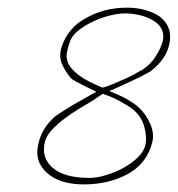

<svg xmlns="http://www.w3.org/2000/svg" viewBox="-20 -485 468 505"><path d="M250 -238.3 225.1 -221.2Q207 -210.4 186.5 -198Q166 -185.5 147.5 -171.4Q128.9 -157.2 115.5 -142.3Q102.1 -127.4 98.1 -112.3Q87.9 -70.3 118.4 -43.7Q148.9 -17.1 215.3 -17.1Q234.4 -17.1 258.3 -24.2Q282.2 -31.2 304.2 -43.2Q326.2 -55.2 342.3 -70.8Q358.4 -86.4 362.3 -103.5Q367.2 -124.5 359.1 -152.8Q351.1 -181.2 327.1 -199.2Q319.3 -205.6 296.9 -218Q274.4 -230.5 250 -238.3ZM81.1 -107.4Q89.8 -146.5 121.1 -175.3Q125 -179.2 136.5 -186.8Q147.9 -194.3 163.6 -203.9Q179.2 -213.4 197.3 -223.4Q215.3 -233.4 233.4 -243.7Q203.1 -258.3 185.1 -267.8Q167 -277.3 165 -281.2Q150.9 -298.3 142.6 -317.9Q134.3 -337.4 142.1 -361.6Q149.9 -385.7 166 -405.3Q182.1 -424.8 208 -438.5Q255.4 -464.8 313.5 -464.8Q365.2 -464.8 400.4 -441.4Q435.5 -413.6 425.3 -368.7Q416.5 -327.6 374.5 -296.4Q367.2 -292.5 354.7 -285.9Q342.3 -279.3 327.1 -272.5Q312 -265.6 296.1 -258.1Q280.3 -250.5 267.1 -245.6Q324.2 -223.6 348.1 -199.2Q365.2 -182.6 375.7 -158Q386.2 -133.3 380.4 -110.4Q366.2 -54.2 314.5 -26.4Q264.2 0 201.2 0Q140.1 0 106.9 -27.3Q68.8 -59.1 81.1 -107.4ZM163.1 -372.6V-373.5Q158.2 -359.4 155.8 -345.5Q153.3 -331.5 160.2 -317.1Q167 -302.7 187.5 -287.1Q208 -271.5 250 -254.4Q261.2 -257.3 275.6 -263.4Q290 -269.5 303.7 -275.4Q317.4 -281.2 328.9 -287.4Q340.3 -293.5 345.2 -296.4Q371.1 -309.6 387.2 -333.5Q403.3 -357.4 408.2 -377.4Q412.1 -395.5 404.8 -409.2Q397.5 -422.9 382.3 -431.6Q367.2 -440.4 347.7 -445.1Q328.1 -449.7 308.1 -449.7Q290 -449.7 266.6 -443.6Q243.2 -437.5 221.7 -427Q200.2 -416.5 183.6 -402.6Q167 -388.7 163.1 -372.6Z"/></svg>

Font: ML-NILA06
Style: Regular
Weight: 400
Designer: CLT@C-DIT
Version: Version ML-NILA06 1.0